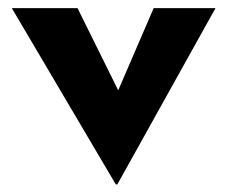

<svg xmlns="http://www.w3.org/2000/svg" viewBox="-20 -457 573 485"><path d="M272.5 8.8 9.8 -436.5H175.8L325.2 -134.8L239.3 -137.7L368.2 -436.5H524.4L276.4 8.8Z"/></svg>

Font: Josefin Sans CFJ
Style: Bold
Weight: 700
Designer: Santiago Orozco
Foundry: Typemade
Version: Version 2.001